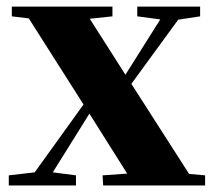

<svg xmlns="http://www.w3.org/2000/svg" viewBox="-20 -566 657 586"><path d="M557.1 -35.2 606 -30.8V0H294.9L293 -30.8L368.2 -36.1L252.9 -219.2L141.1 -40L211.9 -30.8V0H6.8V-30.8L85.9 -40L234.9 -247.1L67.9 -509.8L16.1 -516.1V-545.9H323.2V-516.1L253.9 -508.8L362.8 -337.9L469.2 -506.8L398.9 -516.1V-545.9H590.8V-516.1L523.9 -505.9L380.9 -310.1Z"/></svg>

Font: Source Han Serif JP Heavy
Style: Regular
Weight: 900
Designer: Ryoko NISHIZUKA  (kana & ideographs); Frank Grießhammer (Latin, Greek & Cyrillic); Wenlong ZHANG  (bopomofo); Sandoll Co
Foundry: Adobe Systems Incorporated
Version: Version 1.001;PS 1.001;hotconv 16.6.54;makeotf.lib2.5.65590